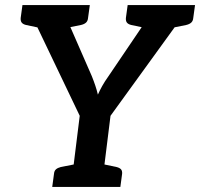

<svg xmlns="http://www.w3.org/2000/svg" viewBox="-20 -741 793 761"><path d="M261 0 296 -282 86 -721H195Q210 -721 218.5 -713Q227 -705 233 -693L344 -439Q352 -419 358 -401Q364 -383 368 -366Q375 -382 385 -400Q395 -418 410 -439L582 -693Q588 -703 600 -712Q612 -721 626 -721H736L418 -282L383 0ZM176 -664 183 -721H258L250 -664ZM547 -664 555 -721H646L638 -664ZM169 -721 145 -629 83 -642Q71 -645 66 -651.5Q61 -658 62 -670L69 -721ZM336 -721 329 -670Q328 -658 321 -651.5Q314 -645 301 -642L236 -629V-721ZM586 -721 562 -629 500 -642Q488 -645 483 -651.5Q478 -658 479 -670L486 -721ZM753 -721 746 -670Q745 -658 738 -651.5Q731 -645 718 -642L653 -629V-721ZM187 0 194 -52Q195 -64 202 -70Q209 -76 221 -79L287 -92V0ZM357 0 380 -92 442 -79Q454 -76 459.5 -70Q465 -64 464 -52L457 0Z"/></svg>

Font: Aleo SemiBold
Style: Italic
Weight: 600
Italic angle: -7°
Designer: Alessio Laiso
Foundry: Alessio Laiso
Version: Version 2.001;gftools[0.9.29]